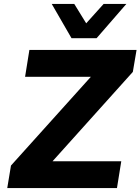

<svg xmlns="http://www.w3.org/2000/svg" viewBox="-20 -960 717 980"><path d="M17 0 36 -115 495 -625 507 -568H108L130 -705H677L658 -593L198 -81L185 -137H599L577 0ZM345 -765 244 -940H359L420 -841L509 -940H625L473 -765Z"/></svg>

Font: Nunito Sans 7pt ExtraBold
Style: Italic
Weight: 800
Italic angle: -9°
Designer: Vernon Adams
Foundry: Vernon Adams
Version: Version 3.101;gftools[0.9.27]